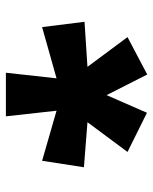

<svg xmlns="http://www.w3.org/2000/svg" viewBox="46 -831 520 652"><g transform="rotate(-90 306.0 -505.0)"><path d="M116 -332 217 -468 64 -480 86 -622 256 -573 237 -745H385L366 -573L540 -622L558 -478L405 -468L506 -332L379 -265L309 -403L249 -266Z"/></g></svg>

Font: Noto Sans Devanagari UI Black
Style: Regular
Weight: 900
Designer: Jelle Bosma - Monotype Design Team
Foundry: Monotype Imaging Inc.
Version: Version 2.003; ttfautohint (v1.8.4.7-5d5b)